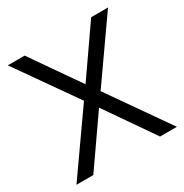

<svg xmlns="http://www.w3.org/2000/svg" viewBox="-130 -636 711 740"><g transform="rotate(-30 225.5 -265.5)"><path d="M189 -266 3 -531H78L226 -318L374 -531H449L263 -266L449 0H374L226 -214L77 0H2Z"/></g></svg>

Font: BLUETTI 2.0 Extralight
Style: Roman
Weight: 200
Designer: Stijn de Vries
Foundry: tokotype
Version: Version 2.005;October 31, 2023;FontCreator 14.0.0.2814 64-bi